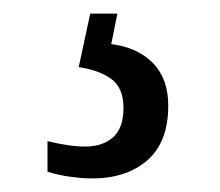

<svg xmlns="http://www.w3.org/2000/svg" viewBox="-20 -29 324 283"><path d="M115 234Q102 234 83.5 231.5Q65 229 50 224V179Q82 187 106 187Q131 187 146.5 173.5Q162 160 162 130Q162 100 143.5 87Q125 74 96 70L113 -9H153L144 36Q183 41 205.5 64Q228 87 228 127Q228 180 197.5 207Q167 234 115 234Z"/></svg>

Font: Noto Serif Hebrew Condensed
Style: Regular
Weight: 400
Width: 3
Designer: Monotype Design Team
Foundry: Monotype Imaging Inc.
Version: Version 2.004; ttfautohint (v1.8.4.7-5d5b)